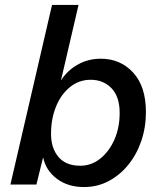

<svg xmlns="http://www.w3.org/2000/svg" viewBox="-20 -745 657 775"><path d="M387 -508Q466 -508 517.5 -452Q569 -396 569 -293Q569 -231 550.5 -176.5Q532 -122 498 -80Q464 -38 418.5 -14Q373 10 319 10Q254 10 209.5 -23.5Q165 -57 154 -110L127 0H22L190 -725H297L226 -420Q250 -459 292.5 -483.5Q335 -508 387 -508ZM304 -76Q349 -76 385 -105Q421 -134 442 -182Q463 -230 463 -289Q463 -355 430 -389Q397 -423 346 -423Q299 -423 262.5 -393.5Q226 -364 206 -314.5Q186 -265 186 -205Q186 -147 216 -111.5Q246 -76 304 -76Z"/></svg>

Font: Work Sans Medium
Style: Italic
Weight: 500
Italic angle: -13°
Designer: Wei Huang
Foundry: Wei Huang
Version: Version 2.012; ttfautohint (v1.8.3)